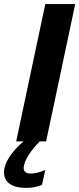

<svg xmlns="http://www.w3.org/2000/svg" viewBox="-21 -690 387 937"><path d="M200 -670 58 0H94C44 42 10 89 1 130C-12 190 27 227 106 227C135 227 161 222 184 212L200 139C177 150 150 157 130 157C102 157 90 144 96 118C102 86 131 43 173 0H204L346 -670Z"/></svg>

Font: LT Wave Bold
Style: Italic
Weight: 700
Designer: Daniel Lyons
Version: Version 2.5 (Glyphs App)